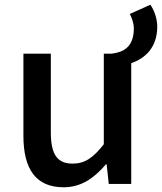

<svg xmlns="http://www.w3.org/2000/svg" viewBox="-20 -778 685 812"><path d="M249 14C324 14 378 -25 428 -83H431L440 0H535V-511C592 -530 645 -576 645 -665C645 -700 632 -735 616 -758L529 -719C538 -702 546 -679 546 -658C546 -578 501 -557 452 -551H419V-168C374 -110 338 -86 287 -86C223 -86 195 -124 195 -218V-551H79V-204C79 -64 131 14 249 14Z"/></svg>

Font: GenYoGothic2 TW M
Style: Regular
Weight: 500
Version: Version 2.100;PS 2.1;hotconv 16.6.51;makeotf.lib2.5.65220 DE